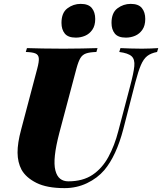

<svg xmlns="http://www.w3.org/2000/svg" viewBox="-20 -956 836 990"><path d="M651 -512Q669 -579 672.5 -614.5Q676 -650 658.5 -666Q641 -682 595 -688L601 -708Q621 -707 652.5 -706Q684 -705 712 -705Q735 -705 757.5 -706Q780 -707 796 -708L790 -688Q758 -682 739 -667Q720 -652 706.5 -620.5Q693 -589 678 -532L616 -291Q580 -153 518 -79Q482 -37 428.5 -11.5Q375 14 313 14Q222 14 168 -13Q114 -40 91 -81Q71 -119 70.5 -168.5Q70 -218 89 -288L172 -602Q182 -639 180 -656.5Q178 -674 162.5 -680.5Q147 -687 113 -688L119 -708Q148 -707 199.5 -706Q251 -705 308 -705Q358 -705 403 -706Q448 -707 483 -708L477 -688Q443 -687 424 -680.5Q405 -674 394.5 -656.5Q384 -639 374 -602L286 -271Q268 -202 263 -154.5Q258 -107 265.5 -77.5Q273 -48 290 -34.5Q307 -21 332 -21Q407 -21 457 -54.5Q507 -88 539 -147Q571 -206 590 -280ZM297 -838Q297 -890 327.5 -913Q358 -936 396 -936Q436 -936 453.5 -914.5Q471 -893 471 -858Q471 -824 456 -802.5Q441 -781 418.5 -771.5Q396 -762 371 -762Q331 -762 314 -783Q297 -804 297 -838ZM555 -838Q555 -890 585.5 -913Q616 -936 654 -936Q694 -936 711.5 -914.5Q729 -893 729 -858Q729 -824 714 -802.5Q699 -781 676.5 -771.5Q654 -762 629 -762Q589 -762 572 -783Q555 -804 555 -838Z"/></svg>

Font: Playfair Display Black
Style: Italic
Weight: 900
Italic angle: -14°
Designer: Claus Eggers Sørensen
Foundry: Claus Eggers Sørensen
Version: Version 1.203